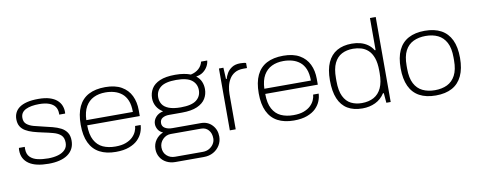

<svg xmlns="http://www.w3.org/2000/svg" viewBox="-72 -1074 4005 1608"><g transform="rotate(-10 1930.0 -270.5)"><path d="M262 12Q208 12 166 2.5Q124 -7 95.5 -26.5Q67 -46 52 -74.5Q37 -103 37 -142Q37 -147 37.5 -152.5Q38 -158 39 -162H89Q88 -157 88 -153Q88 -149 88 -145Q88 -100 112.5 -75.5Q137 -51 177.5 -42Q218 -33 266 -33Q313 -33 350.5 -44Q388 -55 410 -78Q432 -101 432 -137Q432 -180 409 -201.5Q386 -223 346 -234Q306 -245 257 -255Q214 -264 178 -274.5Q142 -285 115 -301Q88 -317 73.5 -341.5Q59 -366 59 -403Q59 -432 71 -457Q83 -482 108 -500Q133 -518 173 -528Q213 -538 269 -538Q326 -538 364.5 -526Q403 -514 426.5 -493.5Q450 -473 460.5 -447Q471 -421 471 -394Q471 -390 471 -387Q471 -384 470 -378H420V-388Q420 -422 403.5 -445.5Q387 -469 353 -481.5Q319 -494 268 -494Q234 -494 205.5 -489Q177 -484 155.5 -473.5Q134 -463 122.5 -446Q111 -429 111 -404Q111 -369 133.5 -350.5Q156 -332 192 -322Q228 -312 269 -303Q309 -294 347.5 -284Q386 -274 416.5 -258.5Q447 -243 465.5 -216Q484 -189 484 -146Q484 -107 468.5 -77.5Q453 -48 424 -28Q395 -8 354 2Q313 12 262 12Z M834 12Q753 12 696.5 -18Q640 -48 611 -109Q582 -170 582 -263Q582 -356 611 -417Q640 -478 697 -508Q754 -538 838 -538Q922 -538 976 -507Q1030 -476 1056 -422Q1082 -368 1082 -299V-249H635Q635 -170 661 -122Q687 -74 732.5 -53.5Q778 -33 838 -33Q891 -33 926.5 -46.5Q962 -60 984 -81Q1006 -102 1017 -127Q1028 -152 1029 -174H1076Q1075 -143 1062 -110.5Q1049 -78 1021.5 -50.5Q994 -23 947.5 -5.5Q901 12 834 12ZM635 -293H1031Q1031 -352 1015 -390.5Q999 -429 971 -451.5Q943 -474 907.5 -484Q872 -494 832 -494Q775 -494 732 -473Q689 -452 663.5 -408Q638 -364 635 -293Z M1309 182Q1267 182 1233.5 164.5Q1200 147 1181.5 116Q1163 85 1163 47Q1163 3 1187 -30.5Q1211 -64 1250 -80Q1222 -91 1208.5 -114Q1195 -137 1195 -161Q1195 -193 1218 -219.5Q1241 -246 1281 -254Q1245 -276 1227 -308Q1209 -340 1209 -377Q1209 -422 1231 -458.5Q1253 -495 1302.5 -516.5Q1352 -538 1434 -538Q1474 -538 1506.5 -532.5Q1539 -527 1564 -517Q1605 -526 1631.5 -549.5Q1658 -573 1667 -609H1719Q1717 -584 1703 -559Q1689 -534 1664.5 -516Q1640 -498 1605 -493Q1634 -470 1646.5 -440.5Q1659 -411 1659 -377Q1659 -333 1637 -296.5Q1615 -260 1565.5 -238Q1516 -216 1434 -216H1324Q1292 -216 1269.5 -202.5Q1247 -189 1247 -159Q1247 -131 1271.5 -116.5Q1296 -102 1332 -102H1576Q1634 -102 1671 -62.5Q1708 -23 1708 35Q1708 76 1687.5 109.5Q1667 143 1632 162.5Q1597 182 1551 182ZM1314 138H1550Q1581 138 1604.5 124.5Q1628 111 1642 89Q1656 67 1656 42Q1656 -2 1632 -29Q1608 -56 1570 -56H1312Q1272 -56 1243.5 -27Q1215 2 1215 42Q1215 85 1243.5 111.5Q1272 138 1314 138ZM1434 -261Q1526 -261 1566.5 -292.5Q1607 -324 1607 -377Q1607 -430 1566.5 -462Q1526 -494 1434 -494Q1342 -494 1301.5 -462Q1261 -430 1261 -377Q1261 -344 1277.5 -317.5Q1294 -291 1332.5 -276Q1371 -261 1434 -261Z M1804 0V-526H1842L1847 -429H1853Q1858 -450 1872.5 -475.5Q1887 -501 1915 -519.5Q1943 -538 1987 -538Q2001 -538 2014.5 -536.5Q2028 -535 2036 -532V-489H2005Q1961 -489 1931.5 -471.5Q1902 -454 1885 -425Q1868 -396 1861 -363Q1854 -330 1854 -300V0Z M2348 12Q2267 12 2210.5 -18Q2154 -48 2125 -109Q2096 -170 2096 -263Q2096 -356 2125 -417Q2154 -478 2211 -508Q2268 -538 2352 -538Q2436 -538 2490 -507Q2544 -476 2570 -422Q2596 -368 2596 -299V-249H2149Q2149 -170 2175 -122Q2201 -74 2246.5 -53.5Q2292 -33 2352 -33Q2405 -33 2440.5 -46.5Q2476 -60 2498 -81Q2520 -102 2531 -127Q2542 -152 2543 -174H2590Q2589 -143 2576 -110.5Q2563 -78 2535.5 -50.5Q2508 -23 2461.5 -5.5Q2415 12 2348 12ZM2149 -293H2545Q2545 -352 2529 -390.5Q2513 -429 2485 -451.5Q2457 -474 2421.5 -484Q2386 -494 2346 -494Q2289 -494 2246 -473Q2203 -452 2177.5 -408Q2152 -364 2149 -293Z M2931 12Q2856 12 2805 -18.5Q2754 -49 2728 -110.5Q2702 -172 2702 -267Q2702 -358 2729 -418Q2756 -478 2808 -508Q2860 -538 2935 -538Q2974 -538 3007.5 -529Q3041 -520 3068.5 -501Q3096 -482 3116 -450H3123V-723H3172V0H3135L3128 -83H3121Q3090 -35 3041 -11.5Q2992 12 2931 12ZM2933 -33Q2993 -33 3035.5 -56.5Q3078 -80 3100.5 -128.5Q3123 -177 3123 -254V-274Q3123 -341 3107.5 -384Q3092 -427 3065.5 -451Q3039 -475 3006 -484.5Q2973 -494 2938 -494Q2883 -494 2842 -472.5Q2801 -451 2778 -403.5Q2755 -356 2755 -276V-251Q2755 -169 2778.5 -121Q2802 -73 2842.5 -53Q2883 -33 2933 -33Z M3555 12Q3473 12 3416.5 -18.5Q3360 -49 3331.5 -110.5Q3303 -172 3303 -263Q3303 -356 3331.5 -416.5Q3360 -477 3416.5 -507.5Q3473 -538 3555 -538Q3638 -538 3694 -507.5Q3750 -477 3779 -416.5Q3808 -356 3808 -263Q3808 -172 3779 -110.5Q3750 -49 3694 -18.5Q3638 12 3555 12ZM3555 -33Q3615 -33 3659.5 -54.5Q3704 -76 3729.5 -124Q3755 -172 3755 -251V-276Q3755 -356 3729.5 -403.5Q3704 -451 3659.5 -472.5Q3615 -494 3555 -494Q3496 -494 3451 -472.5Q3406 -451 3381 -403.5Q3356 -356 3356 -276V-251Q3356 -172 3381 -124Q3406 -76 3451 -54.5Q3496 -33 3555 -33Z"/></g></svg>

Font: Archivo SemiExpanded Thin
Style: Regular
Weight: 250
Width: 6
Designer: Hector Gatti
Foundry: Omnibus-Type
Version: Version 2.001